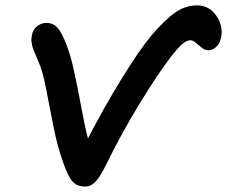

<svg xmlns="http://www.w3.org/2000/svg" viewBox="-20 -703 840 710"><path d="M294.9 -13.2Q265.6 -13.2 249 -31Q232.4 -48.8 215.8 -96.2Q192.9 -158.2 177.5 -235.8Q162.1 -313.5 150.1 -376.5Q138.2 -439.5 122.1 -475.1Q120.1 -480 115 -492.2Q109.9 -504.4 108.2 -508.3Q106.4 -512.2 103 -521.2Q99.6 -530.3 98.9 -534.9Q98.1 -539.6 96.9 -546.9Q95.7 -554.2 96.2 -560.3Q96.7 -566.4 98.1 -573.2Q101.1 -591.8 116.2 -605Q131.3 -618.2 151.9 -618.2Q174.3 -618.2 188.7 -604.5Q203.1 -590.8 217.8 -557.1Q237.3 -514.2 251.7 -450Q266.1 -385.7 280 -309.6Q293.9 -233.4 305.2 -190.9Q362.3 -302.2 429.2 -410.9Q496.1 -519.5 539.1 -570.8Q588.4 -628.9 627 -656Q665.5 -683.1 708 -683.1Q753.9 -683.1 779.8 -645Q805.7 -606.9 797.9 -565.9Q793 -542.5 779.8 -529.8Q766.6 -517.1 751 -517.1Q737.8 -517.1 726.1 -526.4Q714.4 -535.6 703.9 -544.9Q693.4 -554.2 684.1 -554.2Q669.9 -554.2 652.6 -538.8Q635.3 -523.4 609.9 -490.2Q561 -425.8 495.4 -318.4Q429.7 -210.9 373 -95.2Q352.1 -51.8 334.5 -32.5Q316.9 -13.2 294.9 -13.2Z"/></svg>

Font: Shantell Sans Irregular Bouncy
Style: Italic
Weight: 500
Italic angle: -11.31°
Designer: Stephen Nixon, Anya Danilova, Shantell Martin
Foundry: Arrow Type
Version: Version 1.006;[9816181b4]